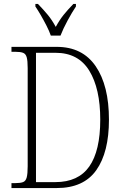

<svg xmlns="http://www.w3.org/2000/svg" viewBox="-20 -951 621 971"><path d="M38 0V-25H59Q83 -25 96.5 -30Q110 -35 115 -53.5Q120 -72 120 -110V-607Q120 -644 115 -661.5Q110 -679 96.5 -684Q83 -689 59 -689H38V-714H267Q397 -714 464 -616Q531 -518 531 -346Q531 -181 467 -90.5Q403 0 267 0ZM260 -30Q376 -30 431.5 -109Q487 -188 487 -346Q487 -503 431.5 -593.5Q376 -684 261 -684H162V-30ZM237 -771Q229 -794 215.5 -820.5Q202 -847 187 -873Q172 -899 159 -918V-931H172Q201 -901 222 -875.5Q243 -850 262 -815Q281 -850 301.5 -875.5Q322 -901 351 -931H364V-918Q345 -890 322 -847.5Q299 -805 286 -771Z"/></svg>

Font: Noto Serif Myanmar Condensed ExtraLight
Style: Regular
Weight: 200
Width: 3
Designer: Ben Mitchell and the Monotype Design Team
Foundry: Monotype Imaging Inc.
Version: Version 2.106; ttfautohint (v1.8.4.7-5d5b)